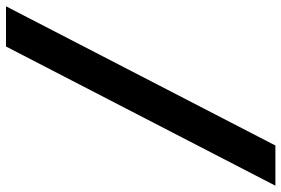

<svg xmlns="http://www.w3.org/2000/svg" viewBox="-169 -631 938 640"><g transform="rotate(-90 300.0 -311.0)"><path d="M1 138 465 -760H599L135 138Z"/></g></svg>

Font: iA Writer Mono V
Style: Regular
Weight: 400
Italic angle: -9.5°
Designer: Mike Abbink, Paul van der Laan, Pieter van Rosmalen
Foundry: Bold Monday
Version: Version 2.000